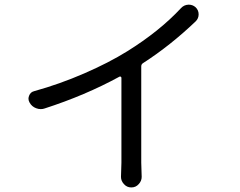

<svg xmlns="http://www.w3.org/2000/svg" viewBox="-20 -782 1040 833"><path d="M765.6 -747.1Q778.3 -760.7 796.9 -761.7Q797.9 -761.7 799.8 -761.7Q815.4 -761.7 828.1 -751Q841.8 -738.3 841.8 -719.7Q841.8 -702.1 829.1 -689.5Q719.7 -585 601.6 -508.8Q592.8 -503.9 592.8 -494.1V-76.2L594.7 -14.6Q594.7 2.9 582 16.6Q569.3 31.2 549.8 31.2Q530.3 31.2 517.6 16.6Q504.9 2.9 504.9 -14.6L506.8 -76.2V-444.3Q506.8 -447.3 503.9 -449.2Q501 -451.2 498 -449.2Q349.6 -368.2 173.8 -311.5Q166 -308.6 157.2 -308.6Q146.5 -308.6 136.7 -312.5Q118.2 -319.3 108.4 -336.9Q103.5 -345.7 103.5 -353.5Q103.5 -360.4 106.4 -367.2Q112.3 -382.8 128.9 -386.7Q238.3 -417 345.2 -463.4Q452.1 -509.8 532.2 -559.6Q671.9 -646.5 765.6 -747.1Z"/></svg>

Font: Gen Jyuu GothicX Regular
Style: Regular
Weight: 400
Designer: [Source Han Sans]
Ryoko NISHIZUKA  (kana & ideographs); Paul D. Hunt (Latin, Greek & Cyrillic); Wenlong ZHANG  (bopomofo
Version: Version 1.002.20150607